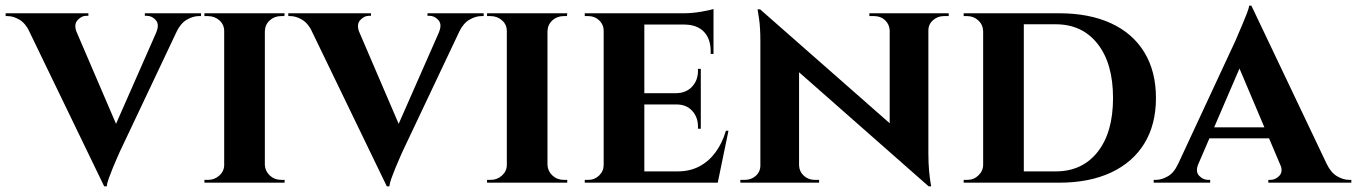

<svg xmlns="http://www.w3.org/2000/svg" viewBox="-47 -647 4806 680"><path d="M322 13 28 -595H198L380 -171ZM322 13 318 -104 535 -597H608L377 -109Q375 -104 368 -88.5Q361 -73 353 -53.5Q345 -34 338.5 -16Q332 2 331 13ZM507 -534Q518 -561 504.5 -576Q491 -591 473 -591H466V-600H665V-590Q665 -590 661 -590Q657 -590 657 -590Q637 -590 615 -577.5Q593 -565 578 -534ZM224 -534H58Q43 -565 21.5 -577.5Q0 -590 -20 -590Q-20 -590 -23.5 -590Q-27 -590 -27 -590V-600H266V-591H258Q242 -591 228 -576Q214 -561 224 -534Z M891 -600V0H747V-600ZM750 -63V0H677V-10Q677 -10 683 -10Q689 -10 690 -10Q713 -10 730 -25.5Q747 -41 747 -63ZM889 -63H891Q892 -41 908.5 -25.5Q925 -10 949 -10Q949 -10 954.5 -10Q960 -10 961 -10V0H889ZM889 -537V-600H961L960 -590Q960 -590 955 -590Q950 -590 949 -590Q925 -590 908.5 -575Q892 -560 891 -537ZM750 -537H747Q747 -560 730 -575Q713 -590 689 -590Q689 -590 683 -590Q677 -590 677 -590V-600H750Z M1323 13 1029 -595H1199L1381 -171ZM1323 13 1319 -104 1536 -597H1609L1378 -109Q1376 -104 1369 -88.5Q1362 -73 1354 -53.5Q1346 -34 1339.5 -16Q1333 2 1332 13ZM1508 -534Q1519 -561 1505.5 -576Q1492 -591 1474 -591H1467V-600H1666V-590Q1666 -590 1662 -590Q1658 -590 1658 -590Q1638 -590 1616 -577.5Q1594 -565 1579 -534ZM1225 -534H1059Q1044 -565 1022.5 -577.5Q1001 -590 981 -590Q981 -590 977.5 -590Q974 -590 974 -590V-600H1267V-591H1259Q1243 -591 1229 -576Q1215 -561 1225 -534Z M1892 -600V0H1748V-600ZM1751 -63V0H1678V-10Q1678 -10 1684 -10Q1690 -10 1691 -10Q1714 -10 1731 -25.5Q1748 -41 1748 -63ZM1890 -63H1892Q1893 -41 1909.5 -25.5Q1926 -10 1950 -10Q1950 -10 1955.5 -10Q1961 -10 1962 -10V0H1890ZM1890 -537V-600H1962L1961 -590Q1961 -590 1956 -590Q1951 -590 1950 -590Q1926 -590 1909.5 -575Q1893 -560 1892 -537ZM1751 -537H1748Q1748 -560 1731 -575Q1714 -590 1690 -590Q1690 -590 1684 -590Q1678 -590 1678 -590V-600H1751Z M2235 -600V0H2091V-600ZM2469 -40 2492 0H2233V-40ZM2435 -317V-277H2233V-317ZM2480 -600V-560H2233V-600ZM2533 -184 2495 0H2322L2353 -40Q2396 -40 2429.5 -57.5Q2463 -75 2487 -107.5Q2511 -140 2524 -184ZM2435 -279V-191H2425V-199Q2425 -232 2404.5 -254.5Q2384 -277 2349 -277V-279ZM2435 -403V-315H2349V-317Q2384 -318 2404.5 -340.5Q2425 -363 2425 -396V-403ZM2480 -562V-456H2470V-465Q2470 -509 2446.5 -534Q2423 -559 2379 -560V-562ZM2480 -615V-591L2375 -600Q2404 -600 2436 -605.5Q2468 -611 2480 -615ZM2094 -63 2098 0H2024V-10Q2024 -10 2030 -10Q2036 -10 2037 -10Q2059 -10 2075 -25.5Q2091 -41 2091 -63ZM2094 -537H2091Q2091 -560 2075 -575Q2059 -590 2037 -590Q2036 -590 2030 -590Q2024 -590 2024 -590V-600H2098Z M2645 -614 3232 -98 3242 13 2656 -503ZM2649 -61V0H2575V-10Q2575 -10 2583 -10Q2591 -10 2591 -10Q2614 -10 2630 -24.5Q2646 -39 2646 -61ZM2783 -61Q2784 -39 2800 -24.5Q2816 -10 2838 -10Q2838 -10 2846 -10Q2854 -10 2854 -10V0H2781V-61ZM2645 -614 2783 -464V0H2646V-500Q2646 -551 2641 -582.5Q2636 -614 2636 -614ZM3241 -600V-104Q3241 -69 3243.5 -42.5Q3246 -16 3248.5 -1.5Q3251 13 3251 13H3242L3104 -146V-600ZM3238 -539V-600H3313V-590Q3313 -590 3304.5 -590Q3296 -590 3296 -590Q3274 -590 3257.5 -575.5Q3241 -561 3241 -539ZM3104 -539Q3103 -561 3087.5 -575.5Q3072 -590 3049 -590Q3049 -590 3040.5 -590Q3032 -590 3032 -590V-600H3106V-539Z M3704 -600Q3811 -600 3888 -564.5Q3965 -529 4006 -461.5Q4047 -394 4047 -300Q4047 -206 4006 -139Q3965 -72 3888 -36Q3811 0 3704 0H3482L3480 -40Q3556 -40 3602.5 -40Q3649 -40 3670.5 -40Q3692 -40 3692 -40Q3786 -40 3840.5 -109Q3895 -178 3895 -300Q3895 -422 3840.5 -491.5Q3786 -561 3692 -561Q3692 -561 3670 -561Q3648 -561 3599 -561Q3550 -561 3470 -561V-600ZM3579 -600V0H3435V-600ZM3438 -64V0H3366V-10Q3366 -10 3372 -10Q3378 -10 3379 -10Q3402 -10 3418.5 -26Q3435 -42 3435 -64ZM3437 -537H3435Q3434 -560 3417.5 -575Q3401 -590 3378 -590Q3378 -590 3372 -590Q3366 -590 3366 -590V-600H3437Z M4385 -627 4681 -5H4512L4326 -444ZM4197 -66Q4186 -39 4200 -24.5Q4214 -10 4231 -10H4239V0H4039V-10Q4039 -10 4043 -10Q4047 -10 4047 -10Q4067 -10 4089 -22.5Q4111 -35 4125 -66ZM4385 -627 4387 -507 4170 -3H4096L4330 -506Q4332 -512 4339 -527.5Q4346 -543 4354 -562.5Q4362 -582 4369 -599.5Q4376 -617 4377 -627ZM4472 -196V-157H4217V-196ZM4487 -66H4652Q4667 -35 4689 -22.5Q4711 -10 4731 -10Q4731 -10 4735 -10Q4739 -10 4739 -10V0H4445V-10H4453Q4470 -10 4484 -24.5Q4498 -39 4487 -66Z"/></svg>

Font: Cinzel
Style: Bold
Weight: 700
Designer: Natanael Gama
Version: Version 2.000